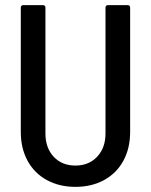

<svg xmlns="http://www.w3.org/2000/svg" viewBox="-20 -720 588 748"><path d="M61 -206V-690Q61 -700 71 -700H147Q157 -700 157 -690V-200Q157 -144 189 -109.5Q221 -75 274 -75Q326 -75 358.5 -109.5Q391 -144 391 -200V-690Q391 -700 401 -700H477Q487 -700 487 -690V-206Q487 -142 460.5 -93.5Q434 -45 385.5 -18.5Q337 8 274 8Q211 8 162.5 -18.5Q114 -45 87.5 -93.5Q61 -142 61 -206Z"/></svg>

Font: Barlow Semi Condensed Medium
Style: Regular
Weight: 500
Width: 4
Designer: Jeremy Tribby
Foundry: Tribby Type
Version: Version 1.422; ttfautohint (v1.8)